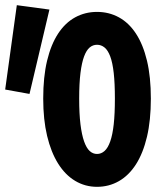

<svg xmlns="http://www.w3.org/2000/svg" viewBox="-21 -710 641 742"><path d="M354 12Q308 12 269.5 -11Q231 -34 203.5 -78Q176 -122 161 -185Q146 -248 146 -329Q146 -413 161 -475.5Q176 -538 203.5 -580Q231 -622 269.5 -643Q308 -664 354 -664Q400 -664 438.5 -643Q477 -622 504.5 -580Q532 -538 547 -475.5Q562 -413 562 -329Q562 -245 547 -181.5Q532 -118 504.5 -75Q477 -32 438.5 -10Q400 12 354 12ZM354 -115Q370 -115 383 -126.5Q396 -138 405 -163.5Q414 -189 418.5 -229.5Q423 -270 423 -329Q423 -388 418.5 -428Q414 -468 405 -492Q396 -516 383 -526.5Q370 -537 354 -537Q338 -537 325.5 -526.5Q313 -516 304 -492Q295 -468 290 -428Q285 -388 285 -329Q285 -270 290 -229.5Q295 -189 304 -163.5Q313 -138 325.5 -126.5Q338 -115 354 -115ZM93 -347 -1 -364 44 -690 170 -673Z"/></svg>

Font: Source Code Pro
Style: Bold
Weight: 700
Monospace: yes
Designer: Paul D. Hunt, Teo Tuominen
Foundry: Adobe Systems Incorporated
Version: Version 2.030;PS 1.000;hotconv 16.6.51;makeotf.lib2.5.65220